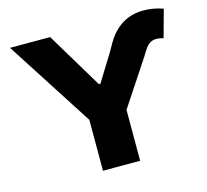

<svg xmlns="http://www.w3.org/2000/svg" viewBox="-105 -856 1055 978"><g transform="rotate(-15 422.5 -367.5)"><path d="M517 0H321V-268.5L25.6 -727.3H237.2L414.8 -431.8H423.3L508.5 -569.6L536.9 -619.3Q605.8 -735.1 730.1 -735.4Q783 -735.4 833.8 -717.3L794 -572.4Q772.7 -578.5 756.7 -578.5Q723.7 -578.5 701.7 -549Q695.7 -541.2 689.3 -531.2Q682.9 -521.3 675.8 -508.9Q672.9 -504.6 633.3 -444.4Q593.8 -384.2 517 -268.5Z"/></g></svg>

Font: Linik Sans Black
Style: Regular
Weight: 900
Designer: Fonts by Rasmus Andersson / Changes by Cristiano Sobral with parts from Marc Monis
Foundry: rsms
Version: Version 3.020; ttfautohint (v1.6)